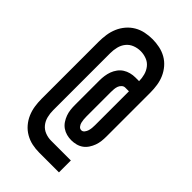

<svg xmlns="http://www.w3.org/2000/svg" viewBox="-251 -841 1003 1003"><g transform="rotate(45 250.0 -340.0)"><path d="M250 79Q223 79 197 73.5Q171 68 147.5 54.5Q124 41 106.5 20.5Q89 0 78.5 -24.5Q68 -49 64 -75.5Q60 -102 60 -129V-551Q60 -578 64 -604.5Q68 -631 78.5 -655.5Q89 -680 106.5 -700.5Q124 -721 147 -734.5Q170 -748 196.5 -753.5Q223 -759 250 -759Q276 -759 302.5 -753.5Q329 -748 352 -735Q375 -722 392.5 -701.5Q410 -681 420.5 -657Q431 -633 435 -606.5Q439 -580 439 -554V-229Q439 -211 437 -194Q435 -177 429 -160.5Q423 -144 413 -129Q403 -114 389 -104Q375 -94 357.5 -89.5Q340 -85 323 -85Q305 -85 288 -89.5Q271 -94 256.5 -104Q242 -114 232 -129Q222 -144 216 -160.5Q210 -177 208 -194Q206 -211 206 -229V-410Q206 -428 208.5 -445.5Q211 -463 217 -479.5Q223 -496 234 -511Q245 -526 260 -535.5Q275 -545 292.5 -549.5Q310 -554 327 -554H355Q355 -576 349 -598Q343 -620 329 -637.5Q315 -655 293.5 -663Q272 -671 250 -671Q227 -671 205.5 -662.5Q184 -654 170 -636.5Q156 -619 150.5 -596.5Q145 -574 145 -551V-129Q145 -106 150.5 -83.5Q156 -61 170 -43.5Q184 -26 205.5 -17.5Q227 -9 250 -9H396V79ZM323 -159Q333 -159 340 -168Q347 -177 350 -187Q353 -197 354 -207.5Q355 -218 355 -229V-479H327Q317 -479 308.5 -471Q300 -463 296.5 -453Q293 -443 292 -432Q291 -421 291 -410V-229Q291 -218 292 -207.5Q293 -197 295.5 -187Q298 -177 305 -168Q312 -159 323 -159Z"/></g></svg>

Font: Iosevka Term Semibold
Style: Regular
Weight: 600
Monospace: yes
Designer: Belleve Invis
Foundry: Belleve Invis
Version: Version 31.4.0